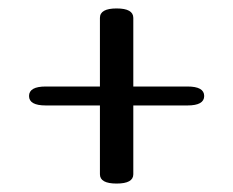

<svg xmlns="http://www.w3.org/2000/svg" viewBox="-20 -435 553 455"><path d="M88.4 -185.1Q48.8 -185.1 48.8 -207.5Q48.8 -230 88.4 -230H216.8V-392.6Q216.8 -415 256.3 -415Q295.9 -415 295.9 -392.6V-230H424.3Q463.9 -230 463.9 -207.5Q463.9 -185.1 424.3 -185.1H295.9V-22Q295.9 0 256.3 0Q216.8 0 216.8 -22V-185.1Z"/></svg>

Font: Gayathri
Style: Regular
Weight: 400
Designer: Binoy Dominic <binoy.domenic@gmail.com>
Foundry: SMC
Version: Version 1.000